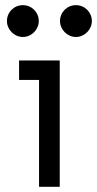

<svg xmlns="http://www.w3.org/2000/svg" viewBox="-20 -722 375 742"><path d="M273.4 -702.1C239.3 -702.1 211.9 -674.8 211.9 -640.6C211.9 -608.4 239.3 -579.1 273.4 -579.1C307.6 -579.1 335 -608.4 335 -640.6C335 -674.8 307.6 -702.1 273.4 -702.1ZM68.4 -702.1C34.2 -702.1 6.8 -674.8 6.8 -640.6C6.8 -608.4 34.2 -579.1 68.4 -579.1C102.5 -579.1 129.9 -608.4 129.9 -640.6C129.9 -674.8 102.5 -702.1 68.4 -702.1ZM53.7 -488.3V-413.1H130.9V0H210.9V-488.3Z"/></svg>

Font: Sen-gleads
Style: Regular
Weight: 400
Designer: Kosal Sen, Philatype
Foundry: Philatype
Version: Version 1.004; ttfautohint (v1.8.3)